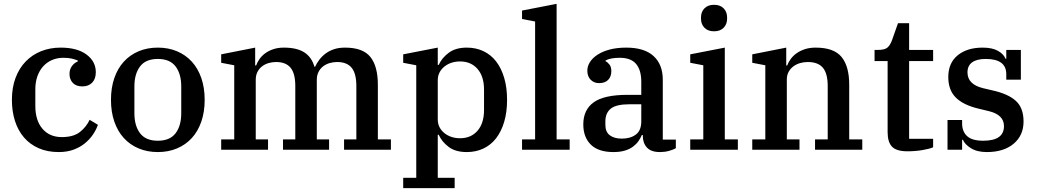

<svg xmlns="http://www.w3.org/2000/svg" viewBox="-20 -780 5400 1000"><path d="M286 12Q227 12 181.5 -8Q136 -28 105 -64Q74 -100 58 -150Q42 -200 42 -260Q42 -324 61 -374.5Q80 -425 114 -460Q148 -495 194.5 -513.5Q241 -532 296 -532Q382 -532 430.5 -496Q479 -460 479 -404Q479 -369 460 -349.5Q441 -330 409 -330Q376 -330 359 -348.5Q342 -367 342 -395Q342 -418 354 -435Q366 -452 385 -460V-465Q373 -470 355 -474.5Q337 -479 310 -479Q277 -479 250 -467Q223 -455 204 -433.5Q185 -412 174.5 -382Q164 -352 164 -315V-228Q164 -153 201 -109.5Q238 -66 302 -66Q362 -66 395.5 -92Q429 -118 447 -156L490 -130Q481 -104 464 -79Q447 -54 422 -33.5Q397 -13 363 -0.5Q329 12 286 12Z M802 -47Q865 -47 894.5 -86Q924 -125 924 -190V-330Q924 -395 894.5 -434Q865 -473 802 -473Q739 -473 709.5 -434Q680 -395 680 -330V-190Q680 -125 709.5 -86Q739 -47 802 -47ZM802 12Q747 12 702 -7Q657 -26 625 -61Q593 -96 575.5 -146.5Q558 -197 558 -260Q558 -323 575.5 -373.5Q593 -424 625 -459Q657 -494 702 -513Q747 -532 802 -532Q857 -532 902 -513Q947 -494 979 -459Q1011 -424 1028.5 -373.5Q1046 -323 1046 -260Q1046 -197 1028.5 -146.5Q1011 -96 979 -61Q947 -26 902 -7Q857 12 802 12Z M1132 -54H1200V-440L1132 -453V-497L1309 -532V-439H1314Q1320 -456 1332 -473Q1344 -490 1362 -503Q1380 -516 1404 -524Q1428 -532 1459 -532Q1526 -532 1564.5 -507.5Q1603 -483 1618 -432H1621Q1629 -450 1642.5 -468Q1656 -486 1675 -500.5Q1694 -515 1719 -523.5Q1744 -532 1777 -532Q1870 -532 1909 -483.5Q1948 -435 1948 -338V-54H2016V0H1772V-54H1836V-332Q1836 -397 1811.5 -427Q1787 -457 1736 -457Q1716 -457 1697 -451.5Q1678 -446 1663 -434.5Q1648 -423 1639 -405.5Q1630 -388 1630 -364V-54H1694V0H1454V-54H1518V-332Q1518 -397 1493.5 -427Q1469 -457 1418 -457Q1398 -457 1379 -451.5Q1360 -446 1345 -434.5Q1330 -423 1321 -405.5Q1312 -388 1312 -364V-54H1376V0H1132Z M2080 146H2148V-440L2080 -453V-497L2260 -532V-442H2265Q2281 -478 2317 -505Q2353 -532 2411 -532Q2459 -532 2498 -513.5Q2537 -495 2564 -460Q2591 -425 2606 -374.5Q2621 -324 2621 -260Q2621 -196 2606 -145.5Q2591 -95 2564 -60Q2537 -25 2498 -6.5Q2459 12 2411 12Q2352 12 2316.5 -15Q2281 -42 2265 -78H2260V146H2348V200H2080ZM2376 -60Q2433 -60 2467 -99Q2501 -138 2501 -207V-313Q2501 -382 2467 -421Q2433 -460 2376 -460Q2353 -460 2332.5 -453.5Q2312 -447 2295.5 -434Q2279 -421 2269.5 -403Q2260 -385 2260 -362V-158Q2260 -135 2269.5 -117Q2279 -99 2295.5 -86Q2312 -73 2332.5 -66.5Q2353 -60 2376 -60Z M2699 -54H2767V-668L2699 -681V-725L2879 -760V-54H2947V0H2699Z M3175 12Q3097 12 3057.5 -26.5Q3018 -65 3018 -132Q3018 -208 3072 -247Q3126 -286 3248 -286H3320V-354Q3320 -415 3293 -447Q3266 -479 3208 -479Q3159 -479 3134 -465V-461Q3145 -456 3154.5 -443.5Q3164 -431 3164 -409Q3164 -381 3147.5 -364Q3131 -347 3100 -347Q3074 -347 3056.5 -364.5Q3039 -382 3039 -412Q3039 -435 3052.5 -456.5Q3066 -478 3092 -495Q3118 -512 3155.5 -522Q3193 -532 3242 -532Q3336 -532 3384 -488Q3432 -444 3432 -365V-53H3500V-8Q3486 0 3464 6Q3442 12 3417 12Q3371 12 3349.5 -11.5Q3328 -35 3328 -72V-77H3323Q3316 -60 3305 -44.5Q3294 -29 3276.5 -16Q3259 -3 3234 4.5Q3209 12 3175 12ZM3219 -58Q3263 -58 3291.5 -79Q3320 -100 3320 -148V-237H3260Q3189 -237 3161 -214Q3133 -191 3133 -148V-129Q3133 -93 3156 -75.5Q3179 -58 3219 -58Z M3699 -617Q3667 -617 3649 -635.5Q3631 -654 3631 -683V-689Q3631 -718 3649 -736.5Q3667 -755 3699 -755Q3731 -755 3749 -736.5Q3767 -718 3767 -689V-683Q3767 -654 3749 -635.5Q3731 -617 3699 -617ZM3575 -54H3643V-440L3575 -453V-497L3755 -532V-54H3823V0H3575Z M3898 -54H3966V-440L3898 -453V-497L4075 -532V-439H4080Q4086 -456 4098.5 -473Q4111 -490 4129.5 -503Q4148 -516 4172.5 -524Q4197 -532 4228 -532Q4323 -532 4363 -483.5Q4403 -435 4403 -338V-54H4471V0H4225V-54H4291V-332Q4291 -397 4266 -427Q4241 -457 4187 -457Q4167 -457 4147.5 -451.5Q4128 -446 4112.5 -434.5Q4097 -423 4087.5 -406Q4078 -389 4078 -365V-54H4144V0H3898Z M4706 8Q4649 8 4626 -16Q4603 -40 4603 -92V-462H4535V-520H4552Q4589 -520 4603 -533Q4617 -546 4626 -571L4657 -659H4715V-520H4840V-462H4715V-57H4840V-13Q4823 -5 4785.5 1.5Q4748 8 4706 8Z M5120 12Q5069 12 5037 -8Q5005 -28 4995 -52H4991V0H4915V-155H4991V-137Q4991 -95 5017 -71Q5043 -47 5101 -47Q5209 -47 5209 -123Q5209 -182 5131 -201L5077 -214Q4997 -233 4958 -272Q4919 -311 4919 -379Q4919 -452 4968 -492Q5017 -532 5098 -532Q5148 -532 5178 -515Q5208 -498 5217 -474H5221V-520H5297V-365H5221V-394Q5221 -473 5114 -473Q5068 -473 5043.5 -455.5Q5019 -438 5019 -403Q5019 -341 5099 -321L5150 -309Q5231 -291 5271 -254.5Q5311 -218 5311 -147Q5311 -75 5259.5 -31.5Q5208 12 5120 12Z"/></svg>

Font: IBM Plex Serif Medium
Style: Regular
Weight: 500
Designer: Mike Abbink, Paul van der Laan, Pieter van Rosmalen
Foundry: Bold Monday
Version: Version 2.5